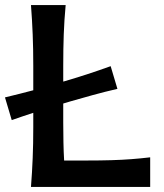

<svg xmlns="http://www.w3.org/2000/svg" viewBox="-32 -733 642 753"><path d="M89.5 0Q94 -58.5 96.2 -113.2Q98.5 -168 98.5 -234.5V-290.5Q78 -284 57 -276.8Q36 -269.5 14 -262L-12.5 -351Q46 -365 98.5 -379V-474.5Q98.5 -542.5 96.2 -598Q94 -653.5 89.5 -713H225.5Q220 -653.5 218 -597.8Q216 -542 216 -474.5V-413L221.5 -414.5Q262.5 -426.5 308 -441.2Q353.5 -456 402 -473.5L428.5 -384.5Q378.5 -373 332.2 -360.2Q286 -347.5 244.5 -335.5L216 -327V-253Q216 -211 216.8 -174.8Q217.5 -138.5 219.5 -103.5H307.5Q362.5 -103.5 404.8 -104.8Q447 -106 483 -108.8Q519 -111.5 557 -116V0Z"/></svg>

Font: Commissioner Flair Medium
Style: Regular
Weight: 500
Designer: Kostas Bartsokas
Foundry: Kostas Bartsokas
Version: Version 1.000; ttfautohint (v1.8.3)